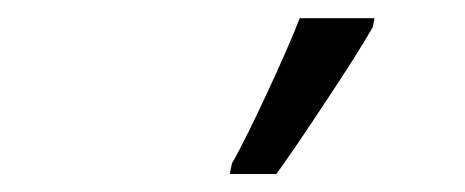

<svg xmlns="http://www.w3.org/2000/svg" viewBox="-20 -799 516 213"><path d="M234.9 -606 237.3 -617.7Q245.1 -631.3 255.6 -652.6Q266.1 -673.8 277.1 -697.5Q288.1 -721.2 297.6 -742.9Q307.1 -764.6 312.5 -778.8H395.5L393.6 -769Q386.2 -755.9 372.3 -733.9Q358.4 -711.9 342 -687.3Q325.7 -662.6 310.8 -640.6Q295.9 -618.7 286.6 -606Z"/></svg>

Font: Open Sans Condensed Medium
Style: Italic
Weight: 500
Width: 3
Italic angle: -12°
Designer: Monotype Design Team
Foundry: Monotype Imaging Inc.
Version: Version 3.000